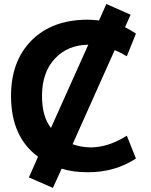

<svg xmlns="http://www.w3.org/2000/svg" viewBox="-20 -837 742 944"><path d="M336.9 -127.9Q377 -113.3 424.8 -112.3Q512.7 -112.3 603.5 -169.9L648.4 -57.6Q543.9 10.7 411.1 9.8Q337.9 9.8 283.2 -7.8L240.2 86.9L122.1 35.2L167 -66.4Q34.2 -164.1 34.2 -365.2Q34.2 -537.1 135.7 -638.7Q237.3 -740.2 411.1 -740.2Q432.6 -740.2 466.8 -736.3L502.9 -817.4L622.1 -764.6L594.7 -703.1Q615.2 -693.4 648.4 -671.9L603.5 -560.5Q572.3 -579.1 543.9 -590.8ZM230.5 -208 414.1 -617.2Q313.5 -616.2 250 -548.8Q186.5 -481.4 186.5 -365.2Q186.5 -264.6 230.5 -208Z"/></svg>

Font: Nasu
Style: Bold
Weight: 700
Designer: Ryoko NISHIZUKA (kana &amp; ideographs); Paul D. Hunt (Latin, Greek &amp; Cyrillic); Wenlong ZHANG (bopomofo); Sandoll C
Version: Version 2014.1215